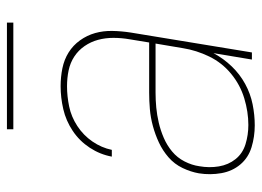

<svg xmlns="http://www.w3.org/2000/svg" viewBox="-118 -610 737 540"><g transform="rotate(-90 250.0 -340.5)"><path d="M167 8Q135 8 105.5 -1Q76 -10 57 -32.5Q38 -55 32.5 -86Q27 -117 32 -149Q36 -172 47 -195Q58 -218 77 -234.5Q96 -251 118.5 -261.5Q141 -272 165 -278.5Q189 -285 212.5 -287Q236 -289 259 -289H400L409 -344Q413 -367 413 -389.5Q413 -412 407.5 -432.5Q402 -453 390 -470.5Q378 -488 360.5 -499.5Q343 -511 321.5 -515.5Q300 -520 277 -520Q249 -520 220 -514Q191 -508 165 -491Q139 -474 121.5 -448.5Q104 -423 98 -394H79Q85 -427 104 -456Q123 -485 151.5 -504Q180 -523 212.5 -530.5Q245 -538 277 -538Q303 -538 327.5 -533Q352 -528 372 -515.5Q392 -503 406 -483.5Q420 -464 426.5 -441Q433 -418 432.5 -392.5Q432 -367 428 -341L372 0H352L370 -108Q355 -80 333 -57Q311 -34 283.5 -19Q256 -4 226 2Q196 8 167 8ZM168 -10Q205 -10 243 -21.5Q281 -33 312 -58.5Q343 -84 360.5 -120Q378 -156 384 -194L397 -271H259Q238 -271 217 -269Q196 -267 174.5 -262Q153 -257 132 -248Q111 -239 93.5 -224.5Q76 -210 65.5 -189.5Q55 -169 52 -148Q47 -120 51.5 -93Q56 -66 72 -46Q88 -26 114 -18Q140 -10 168 -10ZM156 -671V-689H456V-671Z"/></g></svg>

Font: Iosevka Curly Thin Oblique
Style: Regular
Weight: 100
Italic angle: -9°
Monospace: yes
Designer: Belleve Invis
Foundry: Belleve Invis
Version: Version 11.1.0; ttfautohint (v1.8.3)